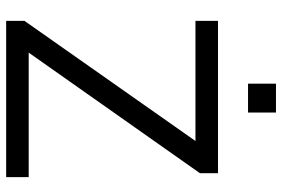

<svg xmlns="http://www.w3.org/2000/svg" viewBox="-170 -768 938 639"><g transform="rotate(90 299.5 -449.0)"><path d="M50 0V-61L475 -666L479 -630H50V-705H557V-645L131 -40L127 -75H570V0ZM259 -805V-898H355V-805Z"/></g></svg>

Font: Nunito Sans 10pt
Style: Regular
Weight: 400
Designer: Vernon Adams
Foundry: Vernon Adams
Version: Version 3.101;gftools[0.9.27]